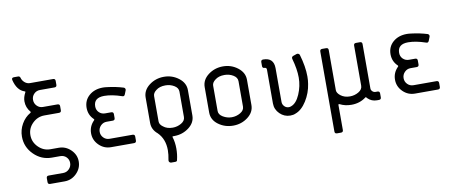

<svg xmlns="http://www.w3.org/2000/svg" viewBox="-69 -918 3323 1398"><g transform="rotate(-10 1592.0 -219.5)"><path d="M374.5 -545.4V-516.6Q374.5 -500 357.9 -500H250Q224.1 -500 206.1 -481.9Q188 -463.9 188 -437.7Q188 -411.6 206.1 -393.1Q224.1 -374.5 250 -374.5H357.9Q374.5 -374.5 374.5 -357.9V-328.6Q374.5 -312 357.9 -312H250Q199.2 -312 161.9 -275.4Q124.5 -238.8 124.5 -187.7Q124.5 -136.7 161.9 -99.4Q199.2 -62 250 -62H312Q362.8 -62 400.4 -25.4Q438 11.2 438 61Q438 111.8 400.6 149.2Q363.3 186.5 312 186.5H204.6Q188 186.5 188 169.9V141.1Q188 124.5 204.6 124.5H312Q337.9 124.5 356.2 105.7Q374.5 86.9 374.5 61Q374.5 35.2 356.9 17.6Q339.4 0 312 0H250Q173.3 0 117.7 -55.4Q62 -110.8 62 -188Q62 -237.8 86.9 -281.2Q111.8 -324.7 152.3 -347.7Q158.7 -351.6 154.8 -356.9Q124.5 -392.1 124.5 -438Q124.5 -468.3 142.1 -501Q146 -507.3 139.2 -509.3Q84 -526.9 64.5 -606Q60.5 -624.5 80.1 -624.5H109.9Q123.5 -624.5 126.5 -611.8Q131.8 -591.3 148.9 -576.7Q166 -562 188 -562H357.9Q374.5 -562 374.5 -545.4Z M874.5 -45.4V-16.6Q874.5 0 857.9 0H688Q636.2 0 599.1 -36.9Q562 -73.7 562 -124.5Q562 -176.3 599.6 -213.9Q605 -219.2 599.6 -224.1Q562.5 -259.3 562 -312Q562 -368.2 602.1 -403.1Q642.1 -438 704.6 -438Q718.3 -438 736.3 -435.5Q798.3 -428.2 855 -410.6Q860.4 -408.7 863.8 -402.6Q867.2 -396.5 864.3 -389.2L853.5 -361.8Q847.2 -345.2 832 -351.6Q759.3 -376.5 703.1 -376.5Q625.5 -376.5 625.5 -312Q625.5 -285.2 643.6 -267.6Q661.6 -250 688 -250H733.4Q750 -250 750 -233.4V-204.6Q750 -188 733.4 -188H688Q662.1 -188 643.8 -169.2Q625.5 -150.4 625.5 -124.5Q625.5 -98.6 643.6 -80.3Q661.6 -62 688 -62H857.9Q874.5 -62 874.5 -45.4Z M1155.3 0H1147.9Q1138.7 0 1142.1 7.3Q1154.3 45.9 1154.3 92.3Q1154.3 134.8 1145 173.3Q1144 187 1129.4 186.5H1099.6Q1092.3 186.5 1086.9 180.4Q1081.5 174.3 1083 166Q1091.3 124.5 1091.3 93.3Q1091.3 10.3 1040 -40.5Q998.5 -74.7 998.5 -124.5V-312Q998.5 -365.7 1045.9 -401.9Q1093.3 -438 1155.3 -438Q1216.3 -438 1263.7 -401.6Q1311 -365.2 1311 -312V-124.5Q1311 -71.8 1263.7 -35.9Q1216.3 0 1155.3 0ZM1155.3 -62Q1189.5 -62 1219 -79.3Q1248.5 -96.7 1248.5 -124.5V-312Q1248.5 -339.8 1219.5 -357.2Q1190.4 -374.5 1155.3 -374.5Q1111.8 -374.5 1085.9 -353.5Q1061 -335 1061 -312V-124.5Q1061 -101.6 1085.9 -84Q1112.8 -62 1155.3 -62Z M1685.1 -124.5V-312Q1685.1 -339.8 1656 -357.2Q1627 -374.5 1591.8 -374.5Q1548.3 -374.5 1522.5 -353.5Q1497.6 -335 1497.6 -312V-124.5Q1497.6 -97.7 1528.1 -79.8Q1558.6 -62 1591.8 -62Q1626 -62 1655.5 -79.3Q1685.1 -96.7 1685.1 -124.5ZM1747.6 -312V-124.5Q1747.6 -71.8 1700.4 -35.9Q1653.3 0 1591.8 0Q1529.8 0 1482.4 -35.2Q1435.1 -70.3 1435.1 -124.5V-312Q1435.1 -365.7 1482.4 -401.9Q1529.8 -438 1591.8 -438Q1652.8 -438 1700.2 -401.4Q1747.6 -364.7 1747.6 -312Z M1889.2 -436.5Q1966.8 -436.5 1967.3 -358.9V-108.9Q1967.3 -90.3 1980.7 -76.2Q1994.1 -62 2013.7 -62Q2022 -62 2030.3 -65.4Q2069.8 -79.1 2095.7 -139.2Q2121.6 -199.2 2121.6 -262.2Q2121.6 -324.2 2099.1 -403.3Q2095.2 -418.9 2109.4 -424.3L2136.2 -433.6Q2142.6 -435.5 2149.2 -432.6Q2155.8 -429.7 2158.2 -423.3Q2185.1 -332 2185.1 -259.3Q2185.1 -229 2180.7 -204.6Q2171.4 -139.2 2135.3 -81.5Q2099.1 -23.9 2052.2 -7.3Q2036.6 0 2013.7 0Q1969.2 0 1936.5 -32.2Q1903.8 -64.5 1903.8 -108.9V-358.9Q1903.8 -374.5 1889.2 -374.5Q1872.6 -374.5 1872.6 -391.1V-419.9Q1872.6 -436.5 1889.2 -436.5Z M2685.1 -45.4V-16.6Q2685.1 0 2668.5 0H2653.8Q2614.3 0 2587.4 -26.9Q2586.4 -27.8 2584.2 -30.5Q2582 -33.2 2581.1 -34.2Q2580.1 -35.2 2576.9 -36.1Q2573.7 -37.1 2572.8 -34.2Q2527.3 0 2465.8 0Q2418.9 0 2380.9 -19.5Q2371.6 -23.4 2371.6 -14.6V169.9Q2371.6 186.5 2355 186.5H2325.7Q2309.1 186.5 2309.1 169.9V-421.4Q2309.1 -438 2325.7 -438H2355Q2371.6 -438 2371.6 -421.4V-124.5Q2371.6 -104 2396.5 -84Q2424.3 -62 2465.8 -62Q2500 -62 2529.5 -79.3Q2559.1 -96.7 2559.1 -124.5V-421.4Q2559.1 -438 2575.7 -438H2605Q2621.6 -438 2621.6 -421.4V-93.3Q2621.6 -81.1 2631.3 -71.5Q2641.1 -62 2653.8 -62H2668.5Q2685.1 -62 2685.1 -45.4Z M3121.6 -45.4V-16.6Q3121.6 0 3105 0H2935.1Q2883.3 0 2846.2 -36.9Q2809.1 -73.7 2809.1 -124.5Q2809.1 -176.3 2846.7 -213.9Q2852.1 -219.2 2846.7 -224.1Q2809.6 -259.3 2809.1 -312Q2809.1 -368.2 2849.1 -403.1Q2889.2 -438 2951.7 -438Q2965.3 -438 2983.4 -435.5Q3045.4 -428.2 3102.1 -410.6Q3107.4 -408.7 3110.8 -402.6Q3114.3 -396.5 3111.3 -389.2L3100.6 -361.8Q3094.2 -345.2 3079.1 -351.6Q3006.3 -376.5 2950.2 -376.5Q2872.6 -376.5 2872.6 -312Q2872.6 -285.2 2890.6 -267.6Q2908.7 -250 2935.1 -250H2980.5Q2997.1 -250 2997.1 -233.4V-204.6Q2997.1 -188 2980.5 -188H2935.1Q2909.2 -188 2890.9 -169.2Q2872.6 -150.4 2872.6 -124.5Q2872.6 -98.6 2890.6 -80.3Q2908.7 -62 2935.1 -62H3105Q3121.6 -62 3121.6 -45.4Z"/></g></svg>

Font: GOSTRUS
Style: type_B
Weight: 400
Designer: Юрий и Татьяна Кривогуз
Version: Version 02.00